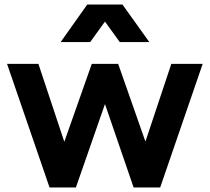

<svg xmlns="http://www.w3.org/2000/svg" viewBox="-20 -825 923 845"><path d="M377 -640 442 -730 507 -640H637L519 -805H364L247 -640ZM314 0 442 -367 568 0H685L872 -544H734L620 -202L500 -544H384L263 -201L149 -544H11L198 0Z"/></svg>

Font: Plus Jakarta Sans
Style: Bold
Weight: 700
Designer: Gumpita Rahayu
Foundry: Tokotype
Version: Version 2.071;gftools[0.9.30]